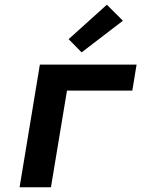

<svg xmlns="http://www.w3.org/2000/svg" viewBox="-20 -794 640 814"><path d="M63 0 149 -520H559L541 -410H264L196 0ZM326 -572 271 -628 433 -774 501 -706Z"/></svg>

Font: Iosevka Aile Extrabold Oblique
Style: Regular
Weight: 800
Italic angle: -9°
Designer: Belleve Invis
Foundry: Belleve Invis
Version: Version 31.1.0; ttfautohint (v1.8.4)